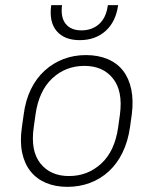

<svg xmlns="http://www.w3.org/2000/svg" viewBox="-20 -720 590 746"><path d="M242 6Q195 6 158.5 -9.5Q122 -25 98.5 -54.5Q75 -84 66 -127Q57 -170 65 -225L72 -275Q79 -330 100 -373Q121 -416 153.5 -445.5Q186 -475 226.5 -490.5Q267 -506 314 -506Q361 -506 398 -490.5Q435 -475 458 -445.5Q481 -416 490 -373Q499 -330 492 -275L485 -225Q477 -170 456 -127Q435 -84 403 -54.5Q371 -25 330 -9.5Q289 6 242 6ZM248 -36Q321 -36 373.5 -84.5Q426 -133 439 -225L446 -275Q458 -366 419 -415Q380 -464 308 -464Q235 -464 183 -415.5Q131 -367 118 -275L111 -225Q98 -134 137 -85Q176 -36 248 -36ZM290 -564Q230 -564 200 -599.5Q170 -635 179 -700H221Q215 -652 235.5 -627Q256 -602 296 -602Q338 -602 365.5 -627Q393 -652 399 -700H439Q430 -635 390 -599.5Q350 -564 290 -564Z"/></svg>

Font: Retni Sans Light
Style: Italic
Weight: 300
Italic angle: -8°
Designer: Vitaly Kuzmin
Foundry: ParaType Ltd.
Version: Version 1.00;June 10, 2019;FontCreator 11.5.0.2425 64-bit; t